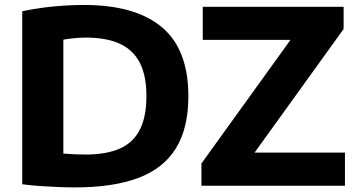

<svg xmlns="http://www.w3.org/2000/svg" viewBox="-20 -768 1482 794"><path d="M290.5 7Q258 7 221.5 5.5Q185 4 147 1.5Q109 -1 72 -6V-721.5Q108.5 -729.5 151.8 -735.5Q195 -741.5 239.8 -744.5Q284.5 -747.5 326.5 -747.5Q540 -747.5 649.5 -655.5Q759 -563.5 759 -370Q759 -237.5 707.2 -154.2Q655.5 -71 551.5 -32Q447.5 7 290.5 7ZM334.5 -129Q419.5 -129 475.2 -153.5Q531 -178 558.2 -231.5Q585.5 -285 585.5 -371Q585.5 -456 557.8 -509.2Q530 -562.5 474.5 -587.5Q419 -612.5 335.5 -612.5Q314 -612.5 289 -610.2Q264 -608 242 -604V-133Q263.5 -131 286 -130Q308.5 -129 334.5 -129ZM813 0V-92L1205 -636L1206.5 -603H818.5V-740H1401V-648L1009 -104L1007.5 -137H1406.5V0Z"/></svg>

Font: Encode Sans SC SemiExpanded
Style: Bold
Weight: 700
Width: 6
Designer: Multiple Designers
Foundry: Impallari Type
Version: Version 3.002